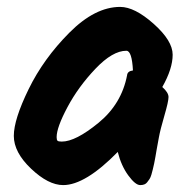

<svg xmlns="http://www.w3.org/2000/svg" viewBox="-20 -548 550 556"><path d="M450 -296Q468 -280 468 -267Q468 -254 456 -213Q444 -172 440 -149.5Q436 -127 433.5 -114Q431 -101 430 -93.5Q429 -86 426.5 -75Q424 -64 422.5 -57.5Q421 -51 418.5 -42.5Q416 -34 413 -29.5Q410 -25 406 -20Q400 -12 386 -12Q372 -12 351.5 -40Q331 -68 321 -108Q227 -12 163 -12Q120 -12 70 -59.5Q20 -107 20 -154.5Q20 -202 63 -290Q106 -378 180.5 -453Q255 -528 328 -528Q370 -528 425 -479Q480 -430 480 -389.5Q480 -349 450 -296ZM159 -138Q199 -138 265.5 -192.5Q332 -247 348 -330Q349 -342 365 -344Q362 -401 346 -401Q306 -401 256.5 -349Q207 -297 175.5 -238Q144 -179 144 -151Q144 -143 146.5 -140.5Q149 -138 159 -138Z"/></svg>

Font: Kalam
Style: Bold
Weight: 700
Version: Version 2.001;PS 1.0;hotconv 1.0.79;makeotf.lib2.5.61930; tt